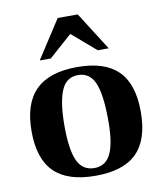

<svg xmlns="http://www.w3.org/2000/svg" viewBox="-82 -780 729 858"><g transform="rotate(-10 283.0 -351.0)"><path d="M283 11Q157 11 96 -49Q35 -109 35 -234Q35 -360 97 -421Q159 -482 285 -482Q410 -482 470.5 -422Q531 -362 531 -236Q531 -110 470.5 -49.5Q410 11 283 11ZM284 -24Q337 -24 360 -76Q383 -128 381 -236Q380 -345 357.5 -395.5Q335 -446 282 -446Q229 -446 206.5 -392Q184 -338 184 -233Q184 -124 207 -74Q230 -24 284 -24ZM126 -540 238 -713H329L439 -540H389L281 -633L176 -540Z"/></g></svg>

Font: Frank Ruhl Libre
Style: Bold
Weight: 700
Designer: Yanek Iontef
Foundry: Fontef
Version: Version 6.004